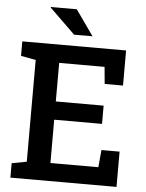

<svg xmlns="http://www.w3.org/2000/svg" viewBox="-60 -950 758 998"><g transform="rotate(5 319.0 -451.0)"><path d="M32.2 0V-75.2L109.9 -89.8V-620.6L32.2 -635.3V-710.9H573.7V-527.8H478L469.7 -616.2H232.9V-415H482.4V-319.8H232.9V-93.8H482.9L491.2 -184.1H585.9V0ZM393.6 -769H389.6H297.4L164.1 -898.9L165 -901.9H299.8Z"/></g></svg>

Font: Roboto Slab LO Medium
Style: Regular
Weight: 500
Designer: Google
Version: Version 2.000